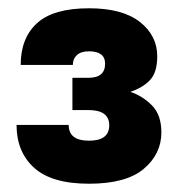

<svg xmlns="http://www.w3.org/2000/svg" viewBox="-20 -812 430 464"><path d="M195 -368Q105 -368 62.5 -406.5Q20 -445 20 -510H146Q146 -472 195 -472Q244 -472 244 -509Q244 -546 194 -546H155V-624H194Q234 -624 234 -658Q234 -688 195 -688Q176 -688 166 -679Q156 -670 156 -655H30Q30 -720 69.5 -756Q109 -792 195 -792Q276 -792 318 -759Q360 -726 360 -676Q360 -637 342.5 -618.5Q325 -600 295 -590Q325 -580 347.5 -557Q370 -534 370 -492Q370 -440 327.5 -404Q285 -368 195 -368Z"/></svg>

Font: Golos Text DemiBold
Style: Regular
Weight: 600
Designer: A.Korolkova, Vitaly Kuzmin
Foundry: ParaType Ltd
Version: Version 2.002